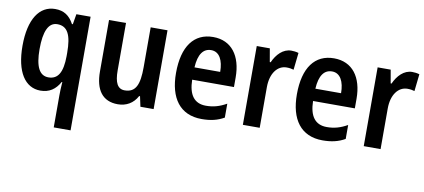

<svg xmlns="http://www.w3.org/2000/svg" viewBox="-71 -808 2880 1303"><g transform="rotate(10 1369.0 -156.5)"><path d="M347 20V240H463V-543H365L353 -472H347C317 -527 278 -553 218 -553C110 -553 42 -453 42 -269C42 -89 108 10 214 10C275 10 317 -19 347 -73H351C348 -35 347 -2 347 20ZM252 -88C190 -88 160 -146 160 -267C160 -389 189 -454 250 -454C321 -454 349 -397 349 -274V-250C348 -141 319 -88 252 -88Z M993 -543H877V-267C877 -152 855 -91 777 -91C728 -91 707 -132 707 -217V-543H590V-189C590 -61 642 10 747 10C805 10 853 -17 881 -70H887L902 0H993Z M1307 -552C1175 -552 1100 -452 1100 -268C1100 -96 1175 10 1325 10C1386 10 1434 -1 1479 -27V-123C1431 -96 1389 -84 1338 -84C1258 -84 1218 -137 1216 -242H1504V-308C1504 -456 1434 -552 1307 -552ZM1309 -462C1366 -462 1394 -406 1394 -327H1217C1222 -419 1255 -462 1309 -462Z M1845 -553C1788 -553 1745 -507 1720 -451H1714L1698 -543H1608V0H1724V-280C1724 -376 1771 -435 1833 -435C1853 -435 1869 -432 1882 -428L1895 -546C1878 -551 1861 -553 1845 -553Z M2140 -552C2008 -552 1933 -452 1933 -268C1933 -96 2008 10 2158 10C2219 10 2267 -1 2312 -27V-123C2264 -96 2222 -84 2171 -84C2091 -84 2051 -137 2049 -242H2337V-308C2337 -456 2267 -552 2140 -552ZM2142 -462C2199 -462 2227 -406 2227 -327H2050C2055 -419 2088 -462 2142 -462Z M2678 -553C2621 -553 2578 -507 2553 -451H2547L2531 -543H2441V0H2557V-280C2557 -376 2604 -435 2666 -435C2686 -435 2702 -432 2715 -428L2728 -546C2711 -551 2694 -553 2678 -553Z"/></g></svg>

Font: Noto Sans Ethiopic Cond SemBd
Style: Regular
Weight: 600
Width: 3
Designer: Monotype Design Team
Foundry: Monotype Imaging Inc.
Version: Version 2.102